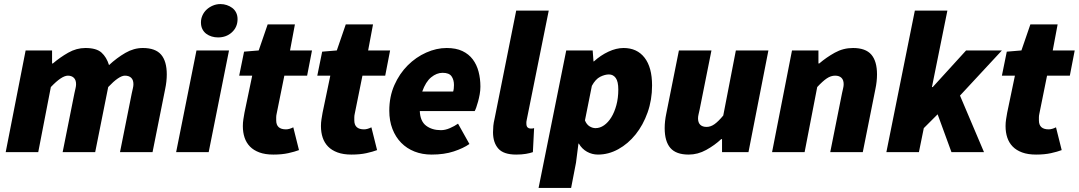

<svg xmlns="http://www.w3.org/2000/svg" viewBox="-20 -748 5304 944"><path d="M8 0 106 -500H236V-436H240Q275 -466 315.5 -489Q356 -512 400 -512Q454 -512 479 -489.5Q504 -467 516 -428Q555 -464 596.5 -488Q638 -512 682 -512Q744 -512 772 -479.5Q800 -447 800 -382Q800 -348 792 -310L730 0H570L628 -290Q631 -304 633.5 -314.5Q636 -325 636 -334Q636 -355 625 -365.5Q614 -376 594 -376Q565 -376 512 -320L448 0H288L346 -290Q349 -304 351.5 -314.5Q354 -325 354 -334Q354 -355 343 -365.5Q332 -376 314 -376Q283 -376 230 -320L168 0Z M846 0 946 -500H1106L1006 0ZM1052 -564Q1036 -564 1021 -568.5Q1006 -573 994 -582Q982 -591 975 -605Q968 -619 968 -638Q968 -656 975.5 -672.5Q983 -689 996 -701Q1009 -713 1026.5 -720.5Q1044 -728 1064 -728Q1080 -728 1095 -723Q1110 -718 1122 -709Q1134 -700 1141 -686Q1148 -672 1148 -654Q1148 -615 1120.5 -589.5Q1093 -564 1052 -564Z M1324 12Q1284 12 1255.5 1.5Q1227 -9 1209 -27.5Q1191 -46 1182.5 -71.5Q1174 -97 1174 -128Q1174 -145 1176.5 -161Q1179 -177 1182 -194L1220 -376H1156L1180 -494L1252 -500L1296 -628H1430L1406 -500H1514L1490 -376H1378L1340 -188Q1338 -179 1338 -171.5Q1338 -164 1338 -156Q1338 -112 1386 -112Q1402 -112 1422 -122L1450 -10Q1429 -2 1397.5 5Q1366 12 1324 12Z M1708 12Q1668 12 1639.5 1.5Q1611 -9 1593 -27.5Q1575 -46 1566.5 -71.5Q1558 -97 1558 -128Q1558 -145 1560.5 -161Q1563 -177 1566 -194L1604 -376H1540L1564 -494L1636 -500L1680 -628H1814L1790 -500H1898L1874 -376H1762L1724 -188Q1722 -179 1722 -171.5Q1722 -164 1722 -156Q1722 -112 1770 -112Q1786 -112 1806 -122L1834 -10Q1813 -2 1781.5 5Q1750 12 1708 12Z M1894 -204Q1894 -273 1919 -329.5Q1944 -386 1984.5 -426.5Q2025 -467 2075.5 -489.5Q2126 -512 2176 -512Q2222 -512 2253.5 -497Q2285 -482 2304.5 -456Q2324 -430 2333 -395.5Q2342 -361 2342 -322Q2342 -303 2338.5 -284Q2335 -265 2330.5 -248.5Q2326 -232 2321.5 -219.5Q2317 -207 2314 -202H2044Q2046 -152 2075 -130Q2104 -108 2148 -108Q2169 -108 2192 -118Q2215 -128 2232 -140L2288 -40Q2258 -19 2211 -3.5Q2164 12 2102 12Q2056 12 2018 -3Q1980 -18 1952.5 -46Q1925 -74 1909.5 -114Q1894 -154 1894 -204ZM2056 -298H2208Q2210 -304 2211 -312.5Q2212 -321 2212 -330Q2212 -356 2200 -373Q2188 -390 2156 -390Q2127 -390 2100 -368Q2073 -346 2056 -298Z M2518 12Q2456 12 2430 -17.5Q2404 -47 2404 -98Q2404 -113 2405.5 -129Q2407 -145 2412 -166L2518 -696H2678L2570 -160Q2568 -152 2568 -148.5Q2568 -145 2568 -141Q2568 -127 2574 -121.5Q2580 -116 2588 -116Q2593 -116 2596.5 -116Q2600 -116 2606 -118L2600 0Q2586 5 2565.5 8.5Q2545 12 2518 12Z M2824 -42 2812 52 2788 176H2628L2764 -500H2894L2898 -446H2900Q2933 -476 2971.5 -494Q3010 -512 3046 -512Q3112 -512 3149 -464.5Q3186 -417 3186 -328Q3186 -257 3164 -195Q3142 -133 3105 -87Q3068 -41 3020 -14.5Q2972 12 2920 12Q2891 12 2866 -2Q2841 -16 2826 -42ZM2974 -382Q2954 -382 2931 -370.5Q2908 -359 2890 -326L2856 -156Q2864 -136 2878.5 -127Q2893 -118 2908 -118Q2930 -118 2950 -132Q2970 -146 2985.5 -171Q3001 -196 3010.5 -231Q3020 -266 3020 -308Q3020 -347 3007.5 -364.5Q2995 -382 2974 -382Z M3758 -500 3660 0H3530V-64H3526Q3494 -34 3452.5 -11Q3411 12 3366 12Q3304 12 3276 -20.5Q3248 -53 3248 -118Q3248 -152 3256 -190L3318 -500H3478L3420 -210Q3417 -196 3414.5 -185.5Q3412 -175 3412 -166Q3412 -145 3423 -134.5Q3434 -124 3454 -124Q3474 -124 3493 -137.5Q3512 -151 3536 -180L3598 -500Z M3776 0 3874 -500H4004V-436H4008Q4043 -466 4084.5 -489Q4126 -512 4174 -512Q4236 -512 4264 -479.5Q4292 -447 4292 -382Q4292 -348 4284 -310L4222 0H4062L4120 -290Q4123 -304 4125.5 -314.5Q4128 -325 4128 -334Q4128 -355 4117 -365.5Q4106 -376 4086 -376Q4065 -376 4045 -362.5Q4025 -349 3998 -320L3936 0Z M4338 0 4478 -696H4638L4562 -320H4566L4730 -500H4906L4700 -278L4818 0H4658L4590 -186L4522 -118L4498 0Z M5074 12Q5034 12 5005.5 1.5Q4977 -9 4959 -27.5Q4941 -46 4932.5 -71.5Q4924 -97 4924 -128Q4924 -145 4926.5 -161Q4929 -177 4932 -194L4970 -376H4906L4930 -494L5002 -500L5046 -628H5180L5156 -500H5264L5240 -376H5128L5090 -188Q5088 -179 5088 -171.5Q5088 -164 5088 -156Q5088 -112 5136 -112Q5152 -112 5172 -122L5200 -10Q5179 -2 5147.5 5Q5116 12 5074 12Z"/></svg>

Font: mr_Source Sans Pro
Style: Italic
Weight: 900
Italic angle: -11°
Designer: Paul D. Hunt
Foundry: Adobe Systems Incorporated
Version: Version 1.076;July 10, 2024;FontCreator 11.5.0.2430 64-bit